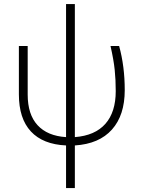

<svg xmlns="http://www.w3.org/2000/svg" viewBox="-20 -725 710 968"><path d="M357.4 -704.6V-33.7Q459 -41.5 511.2 -100.6Q563.5 -159.7 563.5 -265.6Q563.5 -322.8 558.3 -372.8Q553.2 -422.9 537.1 -493.2H580.6Q608.9 -390.6 608.9 -270.5Q608.9 -144 544.4 -71.8Q480 0.5 357.4 8.3V223.1H313V8.3Q196.3 2.9 135.7 -62.3Q75.2 -127.4 75.2 -249V-493.2H119.6V-248Q119.6 -147.9 169.4 -93.8Q219.2 -39.6 313 -33.7V-704.6Z"/></svg>

Font: Bpm'online Open Sans Light
Style: Regular
Weight: 300
Foundry: Ascender Corporation
Version: Version 1.10